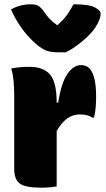

<svg xmlns="http://www.w3.org/2000/svg" viewBox="-20 -865 490 891"><path d="M285 -622H253Q219 -622 197 -629.5Q175 -637 146 -662Q74 -725 31 -821Q72 -845 124 -845Q146 -845 158.5 -837.5Q171 -830 187 -807Q197 -792 209.5 -778.5Q222 -765 244 -749H247Q278 -776 294 -800Q310 -824 321 -845H327Q392 -845 419.5 -831Q447 -817 447 -801Q447 -776 424 -740Q410 -718 385.5 -694.5Q361 -671 334.5 -652Q308 -633 285 -622ZM243 0Q209 6 172 6Q97 6 71.5 -13.5Q46 -33 46 -80V-420Q46 -457 43 -489.5Q40 -522 32 -547Q51 -551 71.5 -553Q92 -555 115 -555Q181 -555 212 -519.5Q243 -484 243 -389H250Q265 -483 293.5 -523Q322 -563 356 -563Q379 -563 395 -548Q426 -515 426 -419Q426 -389 424 -365.5Q422 -342 416 -319H410Q396 -327 383 -330.5Q370 -334 350 -334Q319 -334 293 -316Q267 -298 243 -257Z"/></svg>

Font: Recursive Sn Csl St Blk
Style: Regular
Weight: 900
Version: Version 1.079;hotconv 1.0.112;makeotfexe 2.5.65598; ttfautoh